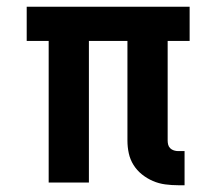

<svg xmlns="http://www.w3.org/2000/svg" viewBox="-20 -540 640 568"><path d="M507 8Q488 8 469 5.5Q450 3 432.5 -4.5Q415 -12 400 -24Q385 -36 375 -52Q365 -68 361 -86.5Q357 -105 357 -124V-419H243V0H124V-419H59V-520H541V-419H476V-124Q476 -118 477.5 -112Q479 -106 483.5 -101.5Q488 -97 494.5 -95Q501 -93 507 -93H526V8Z"/></svg>

Font: Zed Sans Extended
Style: Bold
Weight: 700
Width: 7
Designer: Belleve Invis
Foundry: Belleve Invis
Version: Version 1.0.0; ttfautohint (v1.8.4)